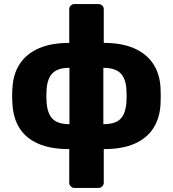

<svg xmlns="http://www.w3.org/2000/svg" viewBox="-20 -730 847 940"><path d="M344 190Q334 190 326.5 182.5Q319 175 319 165V0Q228 0 167.5 -26.5Q107 -53 76 -102Q45 -151 41 -219Q38 -260 41 -301Q45 -370 78 -419Q111 -468 171.5 -494Q232 -520 319 -520V-685Q319 -696 326.5 -703Q334 -710 344 -710H462Q473 -710 480.5 -703Q488 -696 488 -685V-520Q575 -520 635.5 -494Q696 -468 729 -419Q762 -370 766 -301Q768 -260 766 -219Q762 -151 730.5 -102Q699 -53 639 -26.5Q579 0 488 0V165Q488 175 480.5 182.5Q473 190 462 190ZM320 -122V-398Q263 -398 237 -371.5Q211 -345 208 -290Q207 -276 207 -259Q207 -242 208 -230Q212 -173 238 -147.5Q264 -122 320 -122ZM486 -122Q545 -122 570 -148Q595 -174 599 -230Q600 -242 600 -259Q600 -276 599 -290Q596 -346 569.5 -372Q543 -398 486 -398Z"/></svg>

Font: Rubik Light
Style: Bold
Weight: 700
Version: Version 2.104